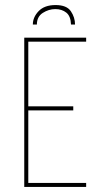

<svg xmlns="http://www.w3.org/2000/svg" viewBox="-20 -740 386 760"><path d="M76 0V-591H321V-575H92V-319H270V-303H92V-16H321V0ZM110 -643Q110 -672 133 -696Q156 -720 200 -720Q244 -720 260.5 -695.5Q277 -671 277 -643H261Q260 -676 242.5 -690Q225 -704 199 -704Q173 -704 149.5 -689Q126 -674 126 -643Z"/></svg>

Font: Alumni Sans Pinstripe
Style: Regular
Weight: 400
Designer: Robert E. Leuschke
Foundry: Robert E. Leuschke
Version: Version 1.010; ttfautohint (v1.8.4.7-5d5b)